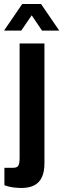

<svg xmlns="http://www.w3.org/2000/svg" viewBox="-48 -744 316 959"><path d="M57 195Q47 195 30.5 193.5Q14 192 -1.5 188.5Q-17 185 -26 181V94H18Q38 94 44 82.5Q50 71 50 44V-527H174V71Q174 114 161 141.5Q148 169 122.5 182Q97 195 57 195ZM-28 -591 63 -724H157L248 -591H162L87 -702H134L58 -591Z"/></svg>

Font: Archivo Condensed
Style: Bold
Weight: 700
Width: 3
Designer: Hector Gatti
Foundry: Omnibus-Type
Version: Version 2.001